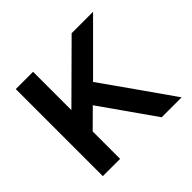

<svg xmlns="http://www.w3.org/2000/svg" viewBox="-163 -889 1084 1084"><g transform="rotate(-45 379.0 -347.5)"><path d="M86 0V-695H224V-389L532 -695H703L423 -415Q593 -175 715 0H556L329 -323L224 -219V0Z"/></g></svg>

Font: Coval
Style: Heavy
Weight: 900
Foundry: Context Ltd
Version: Version 001.000